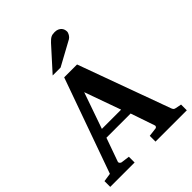

<svg xmlns="http://www.w3.org/2000/svg" viewBox="-256 -1064 1199 1199"><g transform="rotate(-45 343.0 -464.5)"><path d="M308.1 -533.2 224.1 -293H394ZM404.8 0V-50.8L463.9 -58.1Q468.8 -59.1 472.2 -64.5Q475.6 -69.8 473.1 -75.2L418.9 -233.9H205.1L149.9 -79.1Q147 -71.3 152.8 -64.9Q158.7 -58.6 164.1 -58.1L220.2 -50.8V0H4.9V-50.8L61 -59.1L285.2 -687H398.9L621.1 -77.1Q625 -67.9 628.7 -64.2Q632.3 -60.5 643.1 -58.1L681.2 -50.8V0ZM500.5 -876.5Q500.5 -871.6 498.3 -865.5Q496.1 -859.4 492.7 -853.5Q489.3 -847.7 484.4 -842.5Q479.5 -837.4 474.6 -834.5L312.5 -746.1H242.7L379.4 -897.5Q388.2 -906.7 395.3 -912.8Q402.3 -918.9 409.4 -922.6Q416.5 -926.3 424.3 -927.7Q432.1 -929.2 442.4 -929.2Q458.5 -929.2 469.5 -924.3Q480.5 -919.4 487.5 -911.9Q494.6 -904.3 497.6 -894.8Q500.5 -885.3 500.5 -876.5Z"/></g></svg>

Font: Charis SIL Phon
Style: Bold
Weight: 700
Foundry: SIL International
Version: Version 5.000